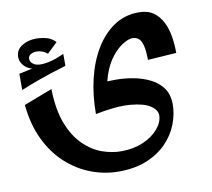

<svg xmlns="http://www.w3.org/2000/svg" viewBox="-78 -485 975 884"><g transform="rotate(-10 409.0 -43.0)"><path d="M409 310Q342 310 279 286Q216 262 164 214.5Q112 167 78 96.5Q44 26 35 -67L168 -118Q170 -20 195.5 45Q221 110 261 149Q301 188 346.5 204Q392 220 435 220Q493 220 538 200.5Q583 181 609.5 150Q636 119 636 87Q636 62 606 42Q576 22 513 16.5Q450 11 350 31L391 -106Q425 -109 467 -109Q509 -109 551 -101Q593 -93 628.5 -75Q664 -57 685 -27Q706 3 706 49Q706 94 688 140.5Q670 187 633.5 225Q597 263 541 286.5Q485 310 409 310ZM350 31Q350 -57 368.5 -134Q387 -211 423 -270Q459 -329 509.5 -362.5Q560 -396 624 -396Q667 -396 693.5 -377Q720 -358 735.5 -327Q751 -296 757 -258Q763 -220 763 -182L629 -173Q629 -214 623 -238.5Q617 -263 605.5 -273.5Q594 -284 576 -284Q558 -284 531.5 -268Q505 -252 479 -219.5Q453 -187 436 -137.5Q419 -88 419 -21ZM157 -215 139 -221Q91 -221 67 -241.5Q43 -262 43 -290Q43 -323 72 -341Q101 -359 138 -359Q161 -359 185.5 -353Q210 -347 229 -327L181 -281Q170 -290 157.5 -295Q145 -300 130 -300Q115 -300 103 -293Q91 -286 91 -272Q91 -255 110.5 -244.5Q130 -234 169 -241Q195 -246 210 -251.5Q225 -257 250 -268V-217ZM35 -137V-213Q78 -222 112 -229Q146 -236 179 -242Q212 -248 250 -254V-212Q210 -200 179 -190Q148 -180 115 -168Q82 -156 35 -137Z"/></g></svg>

Font: Marhey Light
Style: Regular
Weight: 400
Version: Version 1.000